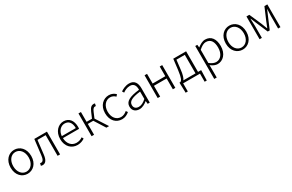

<svg xmlns="http://www.w3.org/2000/svg" viewBox="200 -2102 5920 3894"><g transform="rotate(-30 3160.0 -154.5)"><path d="M297 13C426 13 538 -89 538 -266C538 -444 426 -547 297 -547C168 -547 56 -444 56 -266C56 -89 168 13 297 13ZM297 -37C193 -37 117 -130 117 -266C117 -402 193 -496 297 -496C401 -496 478 -402 478 -266C478 -130 401 -37 297 -37Z M649 13C716 13 758 -43 772 -161C785 -269 798 -376 810 -484H1002V0H1060V-533H764C750 -413 735 -294 721 -174C711 -85 685 -45 643 -45C634 -45 627 -47 620 -49L607 6C620 11 631 13 649 13Z M1464 13C1541 13 1591 -12 1634 -39L1612 -82C1572 -54 1527 -36 1470 -36C1355 -36 1278 -127 1275 -257H1653C1655 -270 1656 -284 1656 -299C1656 -455 1579 -547 1450 -547C1329 -547 1216 -439 1216 -266C1216 -91 1327 13 1464 13ZM1275 -303C1286 -425 1364 -497 1451 -497C1544 -497 1603 -432 1603 -303Z M2027 -280 2080 -406C2110 -477 2133 -488 2161 -488C2169 -488 2171 -488 2178 -486L2190 -542C2184 -544 2173 -547 2163 -547C2114 -547 2077 -526 2037 -432L1982 -303H1856V-533H1798V0H1856V-254H1984L2144 0H2208Z M2511 13C2578 13 2635 -16 2681 -56L2653 -96C2617 -64 2569 -37 2514 -37C2402 -37 2328 -130 2328 -266C2328 -402 2409 -496 2515 -496C2565 -496 2604 -473 2637 -442L2670 -482C2633 -515 2585 -547 2514 -547C2382 -547 2267 -444 2267 -266C2267 -89 2372 13 2511 13Z M2917 13C2985 13 3049 -24 3103 -68H3105L3111 0H3160V-338C3160 -456 3115 -547 2988 -547C2901 -547 2827 -505 2786 -477L2812 -435C2849 -463 2910 -496 2980 -496C3081 -496 3104 -414 3102 -335C2867 -308 2762 -252 2762 -134C2762 -35 2831 13 2917 13ZM2929 -36C2870 -36 2820 -64 2820 -137C2820 -219 2892 -268 3102 -292V-119C3039 -64 2988 -36 2929 -36Z M3346 0H3404V-253H3701V0H3759V-533H3701V-306H3404V-533H3346Z M4064 -484H4260V-50H3976C4002 -84 4026 -147 4040 -277ZM4319 -50V-533H4018L3988 -286C3965 -104 3939 -66 3907 -50H3885V-15L3891 190H3942V0H4336V190H4386L4392 -15V-50Z M4533 238H4591V46L4590 -52C4644 -10 4697 13 4747 13C4872 13 4982 -93 4982 -275C4982 -439 4910 -547 4768 -547C4703 -547 4642 -508 4590 -468H4588L4581 -533H4533ZM4742 -38C4703 -38 4648 -55 4591 -103V-411C4653 -466 4706 -496 4757 -496C4876 -496 4920 -403 4920 -275C4920 -132 4846 -38 4742 -38Z M5335 13C5464 13 5576 -89 5576 -266C5576 -444 5464 -547 5335 -547C5206 -547 5094 -444 5094 -266C5094 -89 5206 13 5335 13ZM5335 -37C5231 -37 5155 -130 5155 -266C5155 -402 5231 -496 5335 -496C5439 -496 5516 -402 5516 -266C5516 -130 5439 -37 5335 -37Z M5732 0H5786V-288C5786 -331 5782 -397 5779 -450H5784C5799 -411 5816 -372 5832 -335L5953 -52H6000L6120 -335C6136 -372 6153 -411 6169 -450H6173C6170 -397 6166 -331 6166 -288V0H6221V-533H6153L6033 -252C6017 -207 5998 -162 5979 -117H5974C5958 -162 5939 -207 5922 -252L5799 -533H5732Z"/></g></svg>

Font: Source Han Sans SC Light
Style: Regular
Weight: 300
Designer: Ryoko NISHIZUKA (kana & ideographs); Paul D. Hunt (Latin, Greek & Cyrillic); Wenlong ZHANG (bopomofo); Sandoll Communica
Foundry: Adobe Systems Incorporated
Version: Version 1.004;PS 1.004;hotconv 1.0.82;makeotf.lib2.5.63406